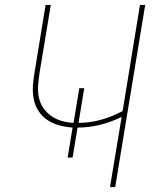

<svg xmlns="http://www.w3.org/2000/svg" viewBox="-20 -755 640 775"><path d="M424 0 471 -283Q428 -262 383 -251Q338 -240 293 -240L273 -119H253L273 -240Q246 -242 219.5 -249Q193 -256 171.5 -270.5Q150 -285 135.5 -307Q121 -329 116 -355.5Q111 -382 113 -410Q115 -438 120 -466L164 -735H185L140 -463Q136 -438 134 -412.5Q132 -387 136.5 -363.5Q141 -340 154 -320.5Q167 -301 186 -287.5Q205 -274 228.5 -267Q252 -260 277 -259L300 -399H320L297 -259Q342 -259 387.5 -271.5Q433 -284 475 -307L545 -735H566L445 0Z"/></svg>

Font: Iosevka Thin Extended
Style: Italic
Weight: 100
Width: 7
Italic angle: -9°
Monospace: yes
Designer: Belleve Invis
Foundry: Belleve Invis
Version: Version 32.5.0; ttfautohint (v1.8.4)